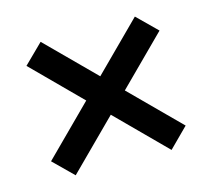

<svg xmlns="http://www.w3.org/2000/svg" viewBox="-72 -654 669 608"><g transform="rotate(-15 262.5 -350.0)"><path d="M45 -507 108 -569 483 -194 420 -131ZM42 -195 417 -569 481 -506 106 -132Z"/></g></svg>

Font: AF Albert Sans Medium
Style: Regular
Weight: 500
Designer: Andreas Rasmussen
Foundry: a.Foundry
Version: Version 1.300;Glyphs 3.2 (3231)